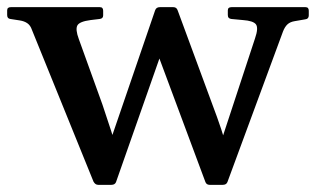

<svg xmlns="http://www.w3.org/2000/svg" viewBox="-42 -513 882 536"><path d="M232 3Q224 3 219 -6L47 -430Q43 -442 34.5 -448Q26 -454 13 -456L-13 -460Q-22 -461 -22 -471V-484Q-22 -493 -12 -493H237Q246 -493 246 -483V-470Q246 -461 236 -460L211 -457Q180 -453 174 -442Q168 -431 178 -404L244 -221Q256 -185 267.5 -150Q279 -115 289 -79L233 -23L391 -484Q394 -493 404 -493H442Q451 -493 454 -484L551 -221Q564 -187 575.5 -152.5Q587 -118 596 -83L544 -23L670 -406Q680 -435 672.5 -445Q665 -455 636 -457L604 -460Q594 -461 594 -471V-484Q594 -493 604 -493H811Q820 -493 820 -483V-470Q820 -460 810 -459L781 -454Q768 -452 760.5 -445Q753 -438 748 -425L593 -5Q590 3 580 3H543Q534 3 531 -6L388 -390L426 -415L282 -5Q279 3 269 3Z"/></svg>

Font: Hahmlet Medium
Style: Regular
Weight: 500
Version: Version 1.002